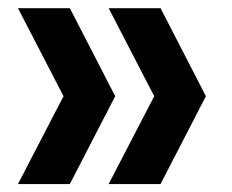

<svg xmlns="http://www.w3.org/2000/svg" viewBox="-20 -518 568 470"><path d="M24 -67.5 135.5 -282.5 24 -498H151L262 -282.5L151 -67.5ZM246 -67.5 357.5 -282.5 246 -498H373L484 -282.5L373 -67.5Z"/></svg>

Font: Encode Sans SemiCondensed SemiCondensed SemiBold
Style: Regular
Weight: 600
Width: 4
Designer: Multiple Designers
Foundry: Impallari Type
Version: Version 3.000; ttfautohint (v1.8.3) -l 8 -r 50 -G 200 -x 14 